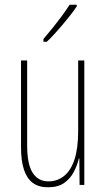

<svg xmlns="http://www.w3.org/2000/svg" viewBox="-20 -783 448 813"><path d="M337 -527V0H317L316 -112H314Q307 -83 292.5 -55Q278 -27 252 -8.5Q226 10 183 10Q144 10 119 -8.5Q94 -27 81.5 -64.5Q69 -102 69 -159V-527H95V-167Q95 -87 118.5 -51Q142 -15 185 -15Q223 -15 251.5 -38Q280 -61 295.5 -108Q311 -155 311 -228V-527ZM305 -756Q293 -738 277 -717.5Q261 -697 243.5 -676.5Q226 -656 209.5 -638Q193 -620 178 -606H164V-618Q187 -645 205.5 -668Q224 -691 241 -714Q258 -737 275 -763H305Z"/></svg>

Font: Noto Sans Khmer ExtraCondensed Thin
Style: Regular
Weight: 250
Width: 2
Designer: Danh Hong and the Monotype Design Team
Foundry: Monotype Imaging Inc.
Version: Version 2.004